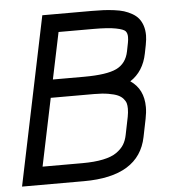

<svg xmlns="http://www.w3.org/2000/svg" viewBox="-50 -731 701 777"><g transform="rotate(-5 300.0 -342.0)"><path d="M488.3 -565.9Q488.3 -581.1 481 -589.6Q473.6 -598.1 442.6 -604.2Q411.6 -610.4 351.6 -610.4H210L170.4 -420.9H296.9Q389.6 -420.9 429.4 -440.2Q469.2 -459.5 479 -507.8L485.8 -542Q488.3 -554.2 488.3 -565.9ZM444.3 -171.9 459 -244.1Q462.4 -261.7 462.4 -276.9Q462.4 -289.1 460 -298.3Q457.5 -307.6 449.2 -317.4Q440.9 -327.1 427.2 -333.3Q413.6 -339.4 389.4 -343.5Q365.2 -347.7 332 -347.7H155.3L98.1 -73.2H259.8Q309.1 -73.2 344.2 -80.6Q379.4 -87.9 399.4 -102.1Q419.4 -116.2 429.7 -132.8Q439.9 -149.4 444.3 -171.9ZM259.8 0H8.3L150.4 -683.6H351.6Q378.4 -683.6 398.9 -682.6Q419.4 -681.6 442.1 -678.7Q464.8 -675.8 481.4 -670.7Q498 -665.5 513.9 -656.5Q529.8 -647.5 539.8 -635.3Q549.8 -623 555.7 -605.5Q561.5 -587.9 561.5 -565.9Q561.5 -551.3 557.1 -527.3L550.3 -493.2Q536.1 -421.4 481.9 -386.2Q535.6 -350.1 535.6 -276.9Q535.6 -255.4 530.3 -229.5L515.6 -157.2Q483.9 0 259.8 0Z"/></g></svg>

Font: Anka/Coder
Style: Italic
Weight: 400
Italic angle: -12°
Monospace: yes
Version: Version 001.100